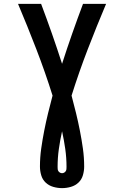

<svg xmlns="http://www.w3.org/2000/svg" viewBox="-20 -755 640 990"><path d="M300 215Q277 215 254.5 208.5Q232 202 215.5 186.5Q199 171 192.5 148.5Q186 126 186 104Q186 57 192.5 11Q199 -35 208 -81Q217 -127 228 -172Q239 -217 251 -262Q213 -383 167.5 -501Q122 -619 73 -735H192Q221 -658 248 -581Q275 -504 300 -426Q325 -504 352 -581Q379 -658 408 -735H527Q478 -619 432.5 -501Q387 -383 349 -262Q361 -217 372 -172Q383 -127 392 -81Q401 -35 407.5 11Q414 57 414 104Q414 126 407.5 148.5Q401 171 384.5 186.5Q368 202 345.5 208.5Q323 215 300 215ZM300 138Q306 138 311 135Q316 132 319 127.5Q322 123 322.5 117Q323 111 323 105Q323 59 316.5 13Q310 -33 300 -78Q290 -33 283.5 13Q277 59 277 105Q277 111 277.5 117Q278 123 281 127.5Q284 132 289 135Q294 138 300 138Z"/></svg>

Font: Iosevka Book
Style: Bold
Weight: 700
Designer: Belleve Invis
Foundry: Belleve Invis
Version: Version 28.0.7; ttfautohint (v1.8.3)